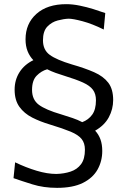

<svg xmlns="http://www.w3.org/2000/svg" viewBox="-20 -784 611 936"><path d="M258.3 131.8Q192.4 131.8 137.9 114.7Q83.5 97.7 45.9 84.5L53.7 7.3Q106.4 32.7 158.4 48.3Q210.4 64 254.9 64Q292.5 63 324.2 52.5Q356 42 375 16.6Q394 -8.8 394 -54.2Q394 -86.4 377.9 -106.4Q361.8 -126.5 324.5 -142.1Q287.1 -157.7 224.1 -176.8Q176.3 -190.9 137 -210.9Q97.7 -231 74.5 -263.4Q51.3 -295.9 51.3 -346.7Q51.3 -394.5 75 -431.9Q98.6 -469.2 142.6 -490.7Q124.5 -509.3 114.5 -534.4Q104.5 -559.6 104.5 -592.3Q104.5 -668.9 157.5 -716.3Q210.4 -763.7 303.2 -763.7Q334 -763.7 368.7 -756.6Q403.3 -749.5 436 -739.3Q468.8 -729 493.2 -720.2L485.8 -640.1Q429.2 -668 382.6 -680.4Q335.9 -692.9 314 -692.9Q290.5 -691.9 261.5 -684.3Q232.4 -676.8 210.9 -654.5Q189.5 -632.3 189.5 -587.4Q189.5 -540.5 222.7 -516.4Q255.9 -492.2 331.1 -469.7Q394 -451.7 439 -431.9Q483.9 -412.1 507.8 -380.9Q531.7 -349.6 531.7 -296.4Q531.7 -252 510.5 -212.4Q489.3 -172.9 443.8 -147Q460.9 -128.9 469.7 -104.5Q478.5 -80.1 478.5 -47.9Q478.5 1.5 455.6 42.5Q432.6 83.5 384 107.7Q335.4 131.8 258.3 131.8ZM210 -446.3Q181.2 -438 158.7 -415Q136.2 -392.1 136.2 -345.7Q136.2 -297.9 169.4 -273.2Q202.6 -248.5 277.8 -226.6Q308.1 -217.3 334 -208.5Q359.9 -199.7 380.9 -188.5Q411.1 -199.7 429.4 -224.9Q447.8 -250 447.8 -295.4Q447.8 -326.2 433.1 -346.2Q418.5 -366.2 384.8 -381.6Q351.1 -397 293.5 -414.6Q272.5 -420.9 251 -428.7Q229.5 -436.5 210 -446.3Z"/></svg>

Font: Pinar-DS2-FD Regular
Style: Regular
Weight: 400
Designer: Amin Abedi
Version: Version 2.000